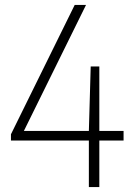

<svg xmlns="http://www.w3.org/2000/svg" viewBox="-20 -760 542 780"><path d="M24.5 -189V-214.5L283.5 -740H329.5L77 -228H341L348.5 -490H383.5V-228H482V-189H383.5V0H341V-189Z"/></svg>

Font: Encode Sans Condensed Condensed ExtraLight
Style: Regular
Weight: 200
Width: 3
Designer: Multiple Designers
Foundry: Impallari Type
Version: Version 3.000; ttfautohint (v1.8.3) -l 8 -r 50 -G 200 -x 14 